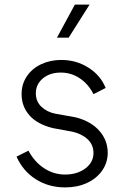

<svg xmlns="http://www.w3.org/2000/svg" viewBox="-20 -804 548 836"><path d="M52 -122 104 -148Q130 -99 172 -71.5Q214 -44 263 -44Q316 -44 351.5 -70.5Q387 -97 387 -138Q387 -175 360 -199Q333 -223 293 -231L211 -246Q142 -263 108 -302Q74 -341 74 -394Q74 -438 97 -472Q120 -506 159.5 -524.5Q199 -543 247 -543Q312 -543 365 -509.5Q418 -476 440 -421L387 -394Q365 -438 327.5 -463Q290 -488 245 -488Q197 -488 166.5 -462.5Q136 -437 136 -398Q136 -362 160.5 -339Q185 -316 221 -309L310 -293Q376 -276 412.5 -234.5Q449 -193 449 -139Q449 -96 425 -61.5Q401 -27 359 -7.5Q317 12 264 12Q192 12 136 -23.5Q80 -59 52 -122ZM306 -784H370L279 -640H228Z"/></svg>

Font: Eudoxus Sans Light
Style: Regular
Weight: 300
Designer: Stijn de Vries
Foundry: tokotype
Version: Version 2.005